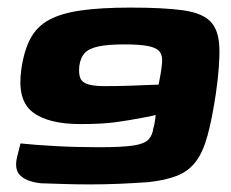

<svg xmlns="http://www.w3.org/2000/svg" viewBox="-20 -484 608 506"><path d="M34 -106Q71 -102 126 -99Q181 -96 241 -96Q302 -96 331.5 -100.5Q361 -105 371.5 -116.5Q382 -128 384 -146Q386 -151 387 -157.5Q388 -164 389 -170Q390 -176 390 -181Q383 -179 373.5 -177Q364 -175 352 -173Q321 -167 285 -162Q249 -157 192 -157Q107 -157 66 -188.5Q25 -220 36 -300Q43 -350 60 -382Q77 -414 109 -431.5Q141 -449 193.5 -456.5Q246 -464 324 -464Q411 -464 461.5 -457Q512 -450 534 -428Q556 -406 558 -360.5Q560 -315 549 -238Q539 -171 527 -127Q515 -83 496 -58Q477 -33 447 -21Q417 -9 371 -4Q329 -1 291 0.5Q253 2 218 2Q183 2 151 1Q119 0 88 -1Q51 -5 34 -21Q17 -37 25 -70ZM398 -261Q401 -276 403.5 -290.5Q406 -305 407 -318Q409 -337 401 -347.5Q393 -358 371 -362.5Q349 -367 307 -367Q264 -367 239 -361.5Q214 -356 203 -344Q192 -332 189 -310Q187 -290 191.5 -278.5Q196 -267 211.5 -262Q227 -257 256 -257Q289 -257 319 -258Q349 -259 370.5 -260Q392 -261 398 -261Z"/></svg>

Font: Genos Thin ExtraBold
Style: Italic
Weight: 800
Italic angle: -8°
Version: Version 1.010